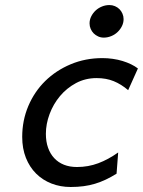

<svg xmlns="http://www.w3.org/2000/svg" viewBox="-20 -728 566 760"><path d="M441.4 -40.5Q419.4 -26.9 398.7 -17.1Q377.9 -7.3 356.2 -0.7Q334.5 5.9 310.8 9Q287.1 12.2 259.8 12.2Q218.8 12.2 183.8 -1.5Q148.9 -15.1 123 -40.8Q97.2 -66.4 82.5 -103.3Q67.9 -140.1 67.9 -186Q67.9 -251 92 -308.1Q116.2 -365.2 158.9 -407.2Q201.7 -449.2 259.8 -473.6Q317.9 -498 385.3 -498Q405.8 -498 426.3 -495.1Q446.8 -492.2 465.1 -486.6Q483.4 -481 499 -473.4Q514.6 -465.8 525.9 -457L487.3 -371.1Q460 -394.5 430.2 -406.7Q400.4 -418.9 362.3 -418.9Q317.9 -418.9 281 -399.2Q244.1 -379.4 217.5 -347.7Q190.9 -315.9 176.3 -276.6Q161.6 -237.3 161.6 -198.2Q161.6 -167.5 170.2 -143.3Q178.7 -119.1 194.6 -102.1Q210.4 -85 233.2 -75.9Q255.9 -66.9 284.7 -66.9Q329.1 -66.9 368.9 -81.8Q408.7 -96.7 447.8 -124.5ZM334.5 -635.3Q334.5 -649.9 341.1 -663.1Q347.7 -676.3 358.4 -686.3Q369.1 -696.3 383.3 -702.1Q397.5 -708 413.1 -708Q424.8 -708 435.1 -703.6Q445.3 -699.2 452.9 -691.7Q460.4 -684.1 464.8 -673.8Q469.2 -663.6 469.2 -652.3Q469.2 -637.7 462.6 -624.5Q456.1 -611.3 445.3 -601.1Q434.6 -590.8 420.2 -585Q405.8 -579.1 390.6 -579.1Q378.9 -579.1 368.7 -583.7Q358.4 -588.4 350.8 -595.9Q343.3 -603.5 338.9 -613.8Q334.5 -624 334.5 -635.3Z"/></svg>

Font: Andika New Basic
Style: Italic
Weight: 400
Italic angle: -14°
Designer: Victor Gaultney, Annie Olsen, Julie Remington, Don Collingsworth, Eric Hays
Foundry: SIL International
Version: Version 5.500